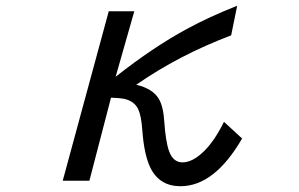

<svg xmlns="http://www.w3.org/2000/svg" viewBox="-20 -604 1040 668"><path d="M447.3 -564.9 382.3 -336.9Q511.7 -439 629.4 -502.9Q708.5 -545.9 805.2 -584L784.2 -481Q601.1 -411.6 454.1 -309.1Q509.8 -295.9 531.2 -262.2Q547.9 -235.8 551.3 -184.1Q556.2 -110.8 568.4 -77.6Q582.5 -39.1 614.7 -39.1Q650.4 -39.1 689.9 -78.1Q726.1 -113.3 759.3 -180.2L822.3 -122.1Q726.1 43.9 607.9 43.9Q535.2 43.9 503.4 -20Q481.4 -64.9 475.1 -150.9Q471.7 -200.2 461.4 -222.7Q448.2 -252.4 411.1 -260.3Q396 -263.2 366.2 -264.2L291 24.9H198.2L358.4 -564.9Z"/></svg>

Font: BIZ UDGothic
Style: Regular
Weight: 400
Monospace: yes
Designer: TypeBank Co., Ltd.
Foundry: Morisawa Inc.
Version: Version 1.05